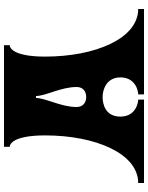

<svg xmlns="http://www.w3.org/2000/svg" viewBox="90 -830 740 960"><g transform="rotate(-90 460.0 -350.0)"><path d="M657 -495C657 -628 689 -671 714 -671V-700H206V-671C231 -671 263 -628 263 -495C263 -242 172 -29 25 -29V0H442V-29C422 -29 357 -44 357 -118C357 -195 422 -207 455 -207C488 -207 553 -190 553 -118C553 -44 488 -29 468 -29V0H895V-29C748 -29 657 -242 657 -495ZM455 -289C429 -289 405 -303 405 -337C405 -415 450 -492 450 -540H460C460 -492 505 -415 505 -337C505 -303 481 -289 455 -289Z"/></g></svg>

Font: Ouroboros
Style: Regular
Weight: 400
Designer: Ariel Martín Pérez
Foundry: Velvetyne Type Foundry
Version: Version 2.001;hotconv 1.0.109;makeotfexe 2.5.65596